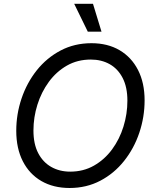

<svg xmlns="http://www.w3.org/2000/svg" viewBox="-20 -961 800 992"><path d="M339.4 10.3Q255.9 10.3 193.8 -25.6Q131.8 -61.5 97.9 -127.9Q64 -194.3 64 -285.2Q64 -371.1 91.3 -452.1Q118.7 -533.2 169.9 -597.7Q221.2 -662.1 293 -700Q364.7 -737.8 452.6 -737.8Q536.1 -737.8 597.7 -701.7Q659.2 -665.5 693.1 -599.4Q727.1 -533.2 727.1 -442.4Q727.1 -356 699.7 -274.9Q672.4 -193.8 621.1 -129.4Q569.8 -64.9 498.3 -27.3Q426.8 10.3 339.4 10.3ZM342.8 -74.2Q411.1 -74.2 465.8 -105.5Q520.5 -136.7 559.1 -189.2Q597.7 -241.7 617.9 -307.1Q638.2 -372.6 638.2 -440.9Q638.2 -510.3 614 -557.6Q589.8 -605 547.1 -629.2Q504.4 -653.3 449.2 -653.3Q380.4 -653.3 325.7 -622.1Q271 -590.8 232.4 -538.1Q193.8 -485.4 173.3 -420.2Q152.8 -355 152.8 -286.6Q152.8 -217.3 177.2 -170.2Q201.7 -123 244.6 -98.6Q287.6 -74.2 342.8 -74.2ZM433.6 -797.4 363.3 -941.4H460.4L504.4 -797.4Z"/></svg>

Font: Inter 20pt
Style: Italic
Weight: 400
Italic angle: -9.3988°
Version: Version 4.001;git-66647c0bb